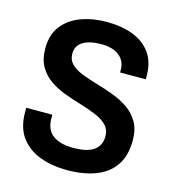

<svg xmlns="http://www.w3.org/2000/svg" viewBox="-106 -787 804 888"><g transform="rotate(15 295.5 -343.0)"><path d="M295 12Q225 12 167 -9Q109 -30 74 -76Q39 -122 39 -198Q39 -204 39 -209.5Q39 -215 39 -218H164Q164 -215 164 -210Q164 -205 164 -200Q164 -147 198 -121Q232 -95 296 -95Q365 -95 396 -118.5Q427 -142 427 -184Q427 -217 407 -237.5Q387 -258 353.5 -272Q320 -286 280 -298Q240 -310 200 -324.5Q160 -339 127 -361.5Q94 -384 73.5 -419Q53 -454 53 -507Q53 -573 86 -615Q119 -657 174.5 -677.5Q230 -698 299 -698Q366 -698 420.5 -678Q475 -658 507 -615Q539 -572 539 -503V-488H416V-500Q416 -543 385 -567.5Q354 -592 299 -592Q244 -592 212 -573Q180 -554 180 -515Q180 -485 200 -465.5Q220 -446 253.5 -433Q287 -420 327 -408.5Q367 -397 407 -382Q447 -367 480 -344.5Q513 -322 533.5 -287Q554 -252 554 -200Q554 -124 521 -77.5Q488 -31 429.5 -9.5Q371 12 295 12Z"/></g></svg>

Font: Archivo SemiCondensed SemiBold
Style: Regular
Weight: 600
Width: 4
Designer: Hector Gatti
Foundry: Omnibus-Type
Version: Version 2.001; ttfautohint (v1.8.3)